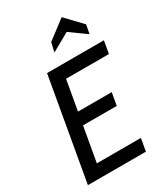

<svg xmlns="http://www.w3.org/2000/svg" viewBox="-227 -1045 997 1144"><g transform="rotate(-30 271.0 -472.5)"><path d="M28 0 151 -700H542L527 -614H232L196 -409H428L413 -323H181L139 -86H442L427 0ZM250 -784 265 -848 393 -945 498 -835 486 -774 375 -854Z"/></g></svg>

Font: Cabin VF Beta
Style: Italic
Weight: 400
Italic angle: -7°
Designer: Pablo Impallari
Foundry: Pablo Impallari. http://www.impallari.com Igino Marini. http://www.ikern.com
Version: Version 2.300